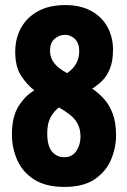

<svg xmlns="http://www.w3.org/2000/svg" viewBox="-20 -728 499 756"><path d="M234 8Q161 8 115.5 -20.5Q70 -49 48.5 -96.5Q27 -144 27 -199Q27 -269 53.5 -310.5Q80 -352 115 -372Q84 -397 62 -431.5Q40 -466 40 -524Q40 -577 63 -618.5Q86 -660 130 -684Q174 -708 237 -708Q297 -708 339 -685Q381 -662 403 -622Q425 -582 425 -532Q425 -488 413 -458Q401 -428 382 -409.5Q363 -391 343 -379Q368 -362 389.5 -338.5Q411 -315 424 -280Q437 -245 437 -195Q437 -146 417 -99Q397 -52 352.5 -22Q308 8 234 8ZM233 -109Q265 -109 281 -134Q297 -159 297 -189Q297 -220 285.5 -241Q274 -262 254.5 -277Q235 -292 212 -305Q190 -288 178 -264Q166 -240 166 -203Q166 -154 184.5 -131.5Q203 -109 233 -109ZM244 -440Q268 -456 280 -478Q292 -500 292 -527Q292 -558 275 -574.5Q258 -591 236 -591Q214 -591 195.5 -575.5Q177 -560 177 -529Q177 -507 186 -491Q195 -475 210 -462.5Q225 -450 244 -440Z"/></svg>

Font: Asap Condensed VF Beta
Style: Regular
Weight: 400
Designer: Pablo Cosgaya
Foundry: Omnibus-Type
Version: Version 1.008